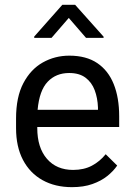

<svg xmlns="http://www.w3.org/2000/svg" viewBox="-20 -770 556 800"><path d="M266.6 -695.3 194.8 -612.3H122.6V-617.7L239.7 -750H293L411.6 -617.2V-612.3H338.4ZM476.6 -240.7H135.3V-236.3Q135.3 -155.3 175.3 -108.6Q215.3 -62 284.7 -62Q329.6 -62 362.8 -79.6Q396 -97.2 420.4 -127.4L468.3 -80.1Q452.1 -56.6 426.8 -36.4Q401.4 -16.1 365 -3.2Q328.6 9.8 279.8 9.8Q209.5 9.8 157 -19.5Q104.5 -48.8 75.7 -103.8Q46.9 -158.7 46.9 -236.3V-276.4Q46.9 -365.7 77.4 -423.6Q107.9 -481.4 158.4 -509.8Q209 -538.1 268.6 -538.1Q339.4 -538.1 385.3 -507.1Q431.2 -476.1 453.9 -419.4Q476.6 -362.8 476.6 -285.6ZM268.1 -465.8Q213.4 -465.8 178.7 -429.4Q144 -393.1 136.7 -312.5H388.2V-322.3Q386.7 -361.8 374.5 -394.3Q362.3 -426.8 336.4 -446.3Q310.5 -465.8 268.1 -465.8Z"/></svg>

Font: Robert Sans Medium
Style: Regular
Weight: 500
Designer: Christian Robertson (extended by Adam Twardoch)
Foundry: Google
Version: Version 12.135;April 2, 2019;FontCreator 11.5.0.2425 64-bit;